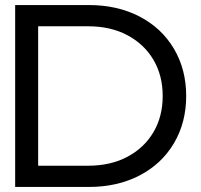

<svg xmlns="http://www.w3.org/2000/svg" viewBox="-20 -730 797 760"><path d="M40 -710H332Q445 -710 532.5 -664.5Q620 -619 668.5 -537Q717 -455 717 -350Q717 -245 668.5 -163Q620 -81 532.5 -35.5Q445 10 332 10H40ZM328 -74Q418 -74 484.5 -109.5Q551 -145 587.5 -207Q624 -269 624 -350Q624 -431 587.5 -493Q551 -555 484.5 -590.5Q418 -626 328 -626H131V-74Z"/></svg>

Font: AtCorfu Sans
Style: AtCorfu Sans Regular
Weight: 400
Designer: Kostas Teopoulos
Foundry: Kostas Teopoulos
Version: Version 1.00 July 8, 2025, initial release